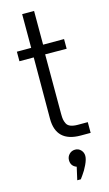

<svg xmlns="http://www.w3.org/2000/svg" viewBox="-147 -799 616 1089"><g transform="rotate(-15 160.5 -254.5)"><path d="M248 1Q104 1 104 -136L105 -496H21V-552H105V-750H175V-552H298V-495L172 -496V-146Q172 -126 174 -114Q176 -102 182.5 -88.5Q189 -75 205.5 -68.5Q222 -62 248 -62H306V1ZM180 166Q147 154 147 119Q147 99 161 84.5Q175 70 196 70Q216 70 229.5 84.5Q243 99 243 119Q243 139 228.5 169.5Q214 200 199 220L184 241H163Z"/></g></svg>

Font: Oakes Grotesk Light
Style: Regular
Weight: 300
Designer: Samuel Oakes
Foundry: Samuel Oakes
Version: Version 1.000;PS 001.000;hotconv 1.0.88;makeotf.lib2.5.64775